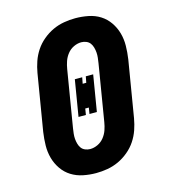

<svg xmlns="http://www.w3.org/2000/svg" viewBox="-111 -832 823 930"><g transform="rotate(-15 300.0 -367.5)"><path d="M257 8Q224 8 192 1.5Q160 -5 133.5 -21.5Q107 -38 89 -64Q71 -90 62.5 -120.5Q54 -151 54.5 -184Q55 -217 60 -251L107 -534Q112 -563 121.5 -590.5Q131 -618 147.5 -643Q164 -668 188 -688Q212 -708 239 -720.5Q266 -733 295 -738Q324 -743 352 -743Q385 -743 417.5 -736.5Q450 -730 476 -713.5Q502 -697 520 -671Q538 -645 546.5 -614.5Q555 -584 554.5 -551Q554 -518 549 -484L502 -201Q497 -172 487.5 -144.5Q478 -117 461.5 -92Q445 -67 421 -47Q397 -27 370 -14.5Q343 -2 314 3Q285 8 257 8ZM259 -112Q278 -112 297 -121Q316 -130 329 -146.5Q342 -163 348.5 -182Q355 -201 358 -220L405 -504Q407 -517 408.5 -530Q410 -543 409 -556Q408 -569 404.5 -581.5Q401 -594 394 -603.5Q387 -613 375 -618Q363 -623 350 -623Q331 -623 312 -614Q293 -605 280 -588.5Q267 -572 260.5 -553Q254 -534 251 -515L204 -231Q202 -218 200.5 -205Q199 -192 200 -179Q201 -166 204.5 -153.5Q208 -141 215 -131.5Q222 -122 234 -117Q246 -112 259 -112ZM281 -277H244L274 -458H311L305 -427H323L329 -458H366L336 -277H299L304 -308H286Z"/></g></svg>

Font: Iosevka Etoile Heavy
Style: Italic
Weight: 900
Italic angle: -9°
Designer: Belleve Invis
Foundry: Belleve Invis
Version: Version 22.1.2; ttfautohint (v1.8.4)